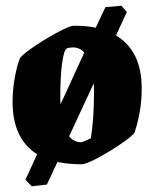

<svg xmlns="http://www.w3.org/2000/svg" viewBox="-20 -563 539 672"><path d="M476 -254Q476 -208 468 -166Q460 -124 450 -97Q437 -82 397.5 -55.5Q358 -29 319 -8.5Q280 12 265 12Q221 12 181 4L144 83L91 89L69 66L110 -23Q24 -77 24 -207Q24 -249 32 -292.5Q40 -336 50 -360Q63 -376 103.5 -403Q144 -430 184.5 -451.5Q225 -473 239 -473Q283 -473 315 -466L349 -538L405 -543L424 -521L386 -439Q476 -385 476 -254ZM192 -198 275 -379Q259 -397 236 -397Q222 -397 215 -394Q204 -390 197.5 -343Q191 -296 191 -222Q191 -206 192 -198ZM309 -239Q309 -260 308 -271L222 -86Q239 -65 265 -65Q270 -66 298 -79Q309 -147 309 -239Z"/></svg>

Font: Grenze ExtraBold
Style: Regular
Weight: 800
Designer: Renata Polastri
Foundry: Omnibus-Type
Version: Version 1.002; ttfautohint (v1.8)